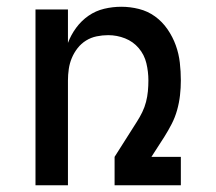

<svg xmlns="http://www.w3.org/2000/svg" viewBox="-20 -548 640 568"><path d="M85 0V-520H181V-421Q190 -445 205.5 -466Q221 -487 242 -501.5Q263 -516 288 -522Q313 -528 339 -528Q365 -528 391 -521.5Q417 -515 438.5 -499.5Q460 -484 475.5 -461.5Q491 -439 500 -414Q509 -389 512 -362.5Q515 -336 515 -310Q515 -288 512.5 -266Q510 -244 504 -222.5Q498 -201 488 -181.5Q478 -162 466 -143L428 -84H515V0H319V-84L385 -188Q394 -202 401 -216.5Q408 -231 412 -246.5Q416 -262 417.5 -278Q419 -294 419 -310Q419 -336 413 -361Q407 -386 390.5 -405.5Q374 -425 350 -434.5Q326 -444 300 -444Q283 -444 266 -440.5Q249 -437 234.5 -428Q220 -419 209.5 -405.5Q199 -392 192.5 -376.5Q186 -361 183.5 -344Q181 -327 181 -310V0Z"/></svg>

Font: Iosevka Medium Extended
Style: Regular
Weight: 500
Width: 7
Monospace: yes
Designer: Belleve Invis
Foundry: Belleve Invis
Version: Version 32.5.0; ttfautohint (v1.8.4)